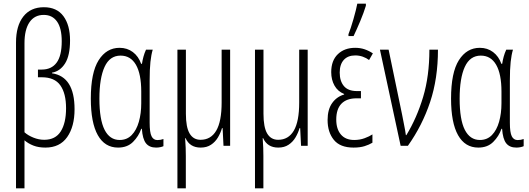

<svg xmlns="http://www.w3.org/2000/svg" viewBox="-20 -805 2920 1060"><path d="M222.2 -765.1Q293.9 -765.1 330.3 -715.6Q366.7 -666 366.7 -582Q366.7 -498.5 339.4 -455.1Q312 -411.6 267.1 -403.8V-400.4Q391.6 -381.8 391.6 -202.1Q391.6 -106 350.8 -48.1Q310.1 9.8 230.5 9.8Q192.9 9.8 164.6 -1.2Q136.2 -12.2 115.2 -30.3V234.9H68.4V-570.3Q68.4 -662.1 108.6 -713.6Q148.9 -765.1 222.2 -765.1ZM221.7 -722.7Q170.4 -722.7 142.8 -682.1Q115.2 -641.6 115.2 -566.4V-74.7Q134.8 -57.1 164.6 -45.2Q194.3 -33.2 224.1 -33.2Q286.1 -33.2 315.4 -79.6Q344.7 -126 344.7 -207.5Q344.7 -289.1 313.2 -333.7Q281.7 -378.4 210.9 -378.4H189.5V-420.9H210.4Q264.2 -420.9 292.5 -459Q320.8 -497.1 320.8 -577.1Q320.8 -649.4 294.9 -686Q269 -722.7 221.7 -722.7Z M631.8 9.8Q558.6 9.8 520 -58.8Q481.4 -127.4 481.4 -260.7Q481.4 -404.3 524.7 -472.7Q567.9 -541 640.1 -541Q682.1 -541 713.4 -517.6Q744.6 -494.1 759.3 -452.6H763.7Q766.6 -472.2 772 -491.9Q777.3 -511.7 786.1 -530.8H823.2Q814.9 -503.4 810.5 -463.4Q806.2 -423.3 806.2 -360.4V-127Q806.2 -73.7 816.7 -52.7Q827.1 -31.7 849.1 -31.7Q867.2 -31.7 882.3 -37.6V2Q876.5 4.9 865.7 7.3Q855 9.8 841.8 9.8Q804.7 9.8 785.9 -13.9Q767.1 -37.6 763.2 -93.8H759.8Q745.6 -52.7 714.4 -21.5Q683.1 9.8 631.8 9.8ZM640.6 -32.2Q680.7 -32.2 707 -59.3Q733.4 -86.4 746.6 -132.6Q759.8 -178.7 759.8 -234.9V-299.3Q759.8 -396.5 730.5 -447.3Q701.2 -498 645.5 -498Q585.9 -498 557.4 -435.8Q528.8 -373.5 528.8 -260.3Q528.8 -144.5 557.4 -88.4Q585.9 -32.2 640.6 -32.2Z M1250.5 -530.8V0H1213.9L1209 -97.7H1205.6Q1197.8 -70.8 1183.1 -46.1Q1168.5 -21.5 1145 -5.9Q1121.6 9.8 1087.9 9.8Q1027.8 9.8 1004.4 -42.5H1002Q1004.4 -13.2 1005.1 10.7Q1005.9 34.7 1005.9 55.7V234.9H959.5V-530.8H1006.3V-177.2Q1006.3 -102.5 1026.9 -67.9Q1047.4 -33.2 1087.4 -33.2Q1144 -33.2 1173.8 -83.7Q1203.6 -134.3 1203.6 -238.8V-530.8Z M1678.7 -530.8V0H1642.1L1637.2 -97.7H1633.8Q1626 -70.8 1611.3 -46.1Q1596.7 -21.5 1573.2 -5.9Q1549.8 9.8 1516.1 9.8Q1456.1 9.8 1432.6 -42.5H1430.2Q1432.6 -13.2 1433.3 10.7Q1434.1 34.7 1434.1 55.7V234.9H1387.7V-530.8H1434.6V-177.2Q1434.6 -102.5 1455.1 -67.9Q1475.6 -33.2 1515.6 -33.2Q1572.3 -33.2 1602.1 -83.7Q1631.8 -134.3 1631.8 -238.8V-530.8Z M1972.7 -302.2V-262.2H1948.2Q1894 -262.2 1865.2 -232.7Q1836.4 -203.1 1836.4 -145Q1836.4 -92.3 1862.1 -62.3Q1887.7 -32.2 1935.5 -32.2Q1966.3 -32.2 1992.9 -42Q2019.5 -51.8 2036.1 -63V-17.1Q2017.6 -5.9 1992.4 2Q1967.3 9.8 1931.6 9.8Q1857.9 9.8 1823.2 -32.7Q1788.6 -75.2 1788.6 -142.6Q1788.6 -200.2 1813.5 -235.6Q1838.4 -271 1879.9 -283.2V-286.1Q1844.7 -300.3 1826.7 -332.5Q1808.6 -364.7 1808.6 -406.7Q1808.6 -470.7 1845.2 -505.9Q1881.8 -541 1940.9 -541Q1968.8 -541 1992.7 -533Q2016.6 -524.9 2038.6 -510.3L2017.6 -473.6Q2002.9 -484.9 1983.2 -491.9Q1963.4 -499 1940.9 -499Q1900.4 -499 1877.9 -474.1Q1855.5 -449.2 1855.5 -404.3Q1855.5 -357.4 1878.7 -329.8Q1901.9 -302.2 1950.7 -302.2ZM1903.8 -606V-616.2Q1909.2 -628.9 1916.5 -651.1Q1923.8 -673.3 1931.2 -699Q1938.5 -724.6 1944.3 -747.6Q1950.2 -770.5 1952.6 -784.7H2000V-773.4Q1988.3 -734.9 1968.8 -688.2Q1949.2 -641.6 1932.1 -606Z M2077.6 -530.8H2125.5L2199.7 -173.3Q2203.6 -151.9 2210.4 -118.4Q2217.3 -85 2220.7 -59.1H2223.6Q2281.2 -153.8 2315.9 -269.3Q2350.6 -384.8 2350.6 -530.8H2397.9Q2397.9 -371.6 2354.7 -241.9Q2311.5 -112.3 2231.9 0H2191.9Z M2620.6 9.8Q2547.4 9.8 2508.8 -58.8Q2470.2 -127.4 2470.2 -260.7Q2470.2 -404.3 2513.4 -472.7Q2556.6 -541 2628.9 -541Q2670.9 -541 2702.1 -517.6Q2733.4 -494.1 2748 -452.6H2752.4Q2755.4 -472.2 2760.7 -491.9Q2766.1 -511.7 2774.9 -530.8H2812Q2803.7 -503.4 2799.3 -463.4Q2794.9 -423.3 2794.9 -360.4V-127Q2794.9 -73.7 2805.4 -52.7Q2815.9 -31.7 2837.9 -31.7Q2856 -31.7 2871.1 -37.6V2Q2865.2 4.9 2854.5 7.3Q2843.8 9.8 2830.6 9.8Q2793.5 9.8 2774.7 -13.9Q2755.9 -37.6 2752 -93.8H2748.5Q2734.4 -52.7 2703.1 -21.5Q2671.9 9.8 2620.6 9.8ZM2629.4 -32.2Q2669.4 -32.2 2695.8 -59.3Q2722.2 -86.4 2735.4 -132.6Q2748.5 -178.7 2748.5 -234.9V-299.3Q2748.5 -396.5 2719.2 -447.3Q2689.9 -498 2634.3 -498Q2574.7 -498 2546.1 -435.8Q2517.6 -373.5 2517.6 -260.3Q2517.6 -144.5 2546.1 -88.4Q2574.7 -32.2 2629.4 -32.2Z"/></svg>

Font: Open Sans Condensed Light
Style: Regular
Weight: 300
Width: 3
Designer: Monotype Design Team
Foundry: Monotype Imaging Inc.
Version: Version 3.003; ttfautohint (v1.8.4)